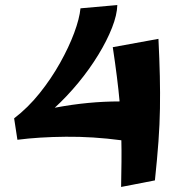

<svg xmlns="http://www.w3.org/2000/svg" viewBox="-20 -732 726 761"><path d="M460 9Q461 -45 461.5 -90.5Q462 -136 461 -176Q348 -191 241 -190Q134 -189 49 -178L36 -263Q91 -305 137 -362.5Q183 -420 218 -482.5Q253 -545 274 -601.5Q295 -658 299 -699L445 -712Q444 -673 424 -622Q404 -571 369.5 -514.5Q335 -458 290.5 -404Q246 -350 197 -305Q266 -318 329.5 -324Q393 -330 454 -330Q446 -419 427 -545L608 -578Q612 -497 613.5 -430.5Q615 -364 614 -301.5Q613 -239 608 -170.5Q603 -102 594 -17Z"/></svg>

Font: Marhey SemiBold
Style: Regular
Weight: 600
Designer: Nur Syamsi & Bustanul Arifin
Foundry: Namelatype
Version: Version 1.000; ttfautohint (v1.8.4.7-5d5b)